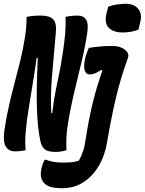

<svg xmlns="http://www.w3.org/2000/svg" viewBox="-34 -790 762 1011"><path d="M536 -755Q554 -762 580 -766Q606 -770 629 -770Q673 -770 694.5 -742.5Q716 -715 704 -671L695 -634Q658 -619 612 -619Q564 -619 539 -643.5Q514 -668 527 -720ZM101 1Q93 3 77.5 5Q62 7 45 7Q11 7 -4 -19Q-19 -45 -11 -103Q0 -177 14.5 -239Q29 -301 44 -358Q59 -415 73 -471.5Q87 -528 97 -591Q102 -621 104 -647.5Q106 -674 106 -701Q126 -705 142.5 -706.5Q159 -708 181 -708Q227 -708 246 -688Q265 -668 260 -619Q248 -485 239.5 -384Q231 -283 236 -194H241Q251 -278 268 -355.5Q285 -433 297 -513Q306 -574 309.5 -616Q313 -658 311 -701Q322 -704 340.5 -706Q359 -708 374 -708Q406 -708 419.5 -686.5Q433 -665 425 -614Q414 -540 394 -458.5Q374 -377 354 -291.5Q334 -206 321 -121Q317 -92 315.5 -58.5Q314 -25 316 1Q303 5 288 7.5Q273 10 260 10Q218 10 201.5 -4Q185 -18 179 -46Q164 -113 160.5 -216.5Q157 -320 165 -485H159Q149 -414 137.5 -344Q126 -274 116 -212Q106 -150 102 -102Q99 -74 99 -48Q99 -22 101 1ZM559 -548Q599 -548 623.5 -528.5Q648 -509 640 -486Q599 -373 574.5 -267Q550 -161 530 -42Q519 27 487 82Q455 137 406 169Q357 201 294 201Q254 201 231.5 194Q209 187 196 171Q172 144 186 91Q189 78 193 68.5Q197 59 201 51H207Q229 59 249 62.5Q269 66 300 66Q326 66 344.5 64Q363 62 381 56Q393 36 402.5 8.5Q412 -19 417 -56Q433 -161 454 -247Q475 -333 505 -418L500 -422Q481 -410 467 -404Q453 -398 439 -398Q419 -398 412 -419.5Q405 -441 415 -486Q420 -501 424.5 -514.5Q429 -528 434 -538Q466 -543 496.5 -545.5Q527 -548 559 -548Z"/></svg>

Font: Recursive Mn Csl St
Style: Bold Italic
Weight: 700
Italic angle: -15°
Monospace: yes
Version: Version 1.079;hotconv 1.0.112;makeotfexe 2.5.65598; ttfautoh